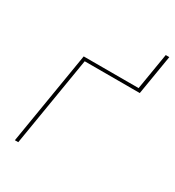

<svg xmlns="http://www.w3.org/2000/svg" viewBox="-175 -829 850 933"><g transform="rotate(30 250.0 -362.5)"><path d="M52 0 138 -520H446L480 -725H500L463 -502H154L71 0Z"/></g></svg>

Font: Iosevka SS04 Thin Oblique
Style: Regular
Weight: 100
Italic angle: -9°
Monospace: yes
Designer: Belleve Invis
Foundry: Belleve Invis
Version: Version 19.0.0; ttfautohint (v1.8.4)